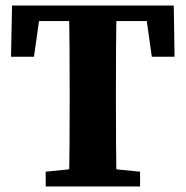

<svg xmlns="http://www.w3.org/2000/svg" viewBox="-20 -677 674 697"><path d="M293.9 -68.7H337.7L488.5 -53.7V0H145.9V-53.7ZM232.9 -310V-347Q232.9 -424 232.4 -502Q231.9 -580 229.9 -657H403.8Q401.8 -581 401.3 -503.5Q400.8 -426 400.8 -347V-310.7Q400.8 -233 401.3 -155Q401.8 -77 403.8 0H229.9Q231.9 -76 232.4 -153.5Q232.9 -231 232.9 -310ZM576.5 -600.5H57.2L129.6 -657L103.4 -471.1H20L23.7 -657H610.8L613.7 -471.1H531.1L504.8 -657Z"/></svg>

Font: Adobe Variable Font Prototype
Style: Regular
Weight: 389
Designer: Frank Grießhammer
Foundry: Adobe
Version: Version 1.004;hotconv 1.0.113;makeotfexe 2.5.65598